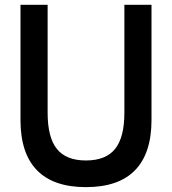

<svg xmlns="http://www.w3.org/2000/svg" viewBox="-20 -770 721 805"><path d="M65.9 -267.1V-750H179.7V-297.4Q179.7 -193.8 218.5 -145.5Q257.3 -97.2 340.3 -97.2Q423.3 -97.2 462.4 -145.5Q501.5 -193.8 501.5 -297.4V-750H615.2V-267.1Q615.2 -127 546.1 -56.2Q477.1 14.6 340.3 14.6Q204.1 14.6 135 -56.2Q65.9 -127 65.9 -267.1Z"/></svg>

Font: Spartan MB SemBd
Style: Regular
Weight: 600
Designer: Matt Bailey, Mirko Velimirovic
Foundry: Matt Bailey
Version: Version 1.005